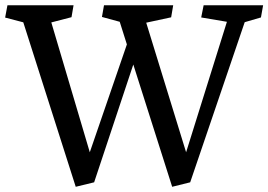

<svg xmlns="http://www.w3.org/2000/svg" viewBox="-24 -696 1025 733"><path d="M980.5 -675.8 972.2 -629.4 910.2 -611.3 702.1 0 633.3 17.1 484.9 -449.7 335.4 0 265.1 17.1 64.9 -610.8 -4.4 -628.9 4.4 -675.8H256.8L249 -630.4L171.9 -610.4L318.8 -114.7L460.4 -526.4L433.1 -612.8L365.2 -631.3L373 -675.8H637.2L629.4 -629.9L534.2 -609.4L686.5 -114.7L842.3 -612.8L744.1 -629.4L753.4 -675.8Z"/></svg>

Font: Vesper Libre
Style: Regular
Weight: 400
Designer: Robert Keller & Kimya Gandhi
Foundry: Mota Italic
Version: Version 1.058